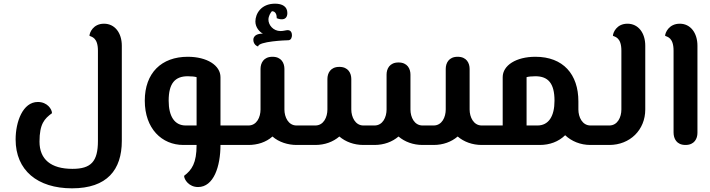

<svg xmlns="http://www.w3.org/2000/svg" viewBox="-20 -789 3866 1045"><path d="M372 236C563 236 643 135 643 -22V-540C643 -610 605 -660 546 -660C487 -660 467 -611 467 -594C479 -588 513 -585 513 -513V-22C513 91 475 130 374 130C257 130 195 78 195 -18C195 -115 222 -143 263 -173C263 -194 238 -234 186 -234C104 -234 65 -126 65 -30C65 138 184 236 372 236Z M1281 0V-106H1180V-369C1180 -433 1107 -480 1002 -480C859 -480 768 -392 768 -241C768 -89 861 0 978 0H1050C1050 99 1024 136 982 168C982 188 1008 229 1058 229C1143 229 1180 117 1180 0ZM898 -241C898 -336 933 -374 1002 -374C1022 -374 1041 -372 1050 -369V-106H991C930 -106 898 -156 898 -241ZM1281 0C1296 0 1301 -21 1301 -53C1301 -85 1296 -106 1281 -106Z M1645 0C1660 0 1665 -21 1665 -53C1665 -85 1660 -106 1645 -106H1594C1549 -106 1528 -152 1528 -193V-414C1528 -445 1512 -480 1463 -480C1414 -480 1398 -445 1398 -414V-193C1398 -152 1378 -106 1332 -106H1281C1268 -106 1261 -85 1261 -53C1261 -21 1268 0 1281 0H1332C1380 0 1427 -14 1463 -46C1498 -15 1548 0 1594 0ZM1385 -536C1385 -564 1537 -570 1550 -570C1566 -571 1569 -589 1569 -597C1569 -606 1566 -625 1546 -625C1537 -625 1523 -620 1507 -620C1467 -620 1441 -653 1441 -682C1441 -701 1452 -719 1460 -728C1481 -728 1486 -707 1486 -694V-690C1503 -683 1513 -684 1514 -684C1530 -684 1544 -693 1544 -718C1544 -753 1517 -769 1477 -769C1401 -769 1370 -714 1370 -672C1370 -639 1394 -614 1411 -606C1354 -606 1359 -571 1359 -571C1359 -556 1369 -540 1385 -536Z M2018 0C2070 0 2115 -17 2149 -46C2183 -17 2229 0 2280 0H2340C2392 0 2437 -17 2471 -46C2505 -17 2551 0 2602 0H2653C2668 0 2673 -21 2673 -53C2673 -85 2668 -106 2653 -106H2602C2557 -106 2536 -152 2536 -193V-414C2536 -445 2520 -480 2471 -480C2422 -480 2406 -445 2406 -414V-193C2406 -152 2386 -106 2340 -106H2280C2235 -106 2214 -151 2214 -193V-383C2214 -414 2198 -449 2149 -449C2100 -449 2084 -414 2084 -383V-193C2084 -152 2064 -106 2018 -106H1958C1913 -106 1892 -153 1892 -193V-359C1892 -390 1876 -425 1827 -425C1778 -425 1762 -390 1762 -359V-193C1762 -152 1742 -106 1696 -106H1645C1632 -106 1625 -85 1625 -53C1625 -21 1632 0 1645 0H1696C1748 0 1793 -17 1827 -46C1861 -17 1907 0 1958 0Z M2653 -106C2640 -106 2633 -85 2633 -53C2633 -21 2640 0 2653 0H2918C2972 0 3020 -18 3056 -53C3091 -20 3139 0 3194 0H3245C3260 0 3265 -21 3265 -53C3265 -85 3260 -106 3245 -106H3194C3149 -106 3128 -152 3128 -193V-237C3128 -385 3045 -480 2894 -480C2789 -480 2716 -433 2716 -369V-106ZM2846 -106V-369C2855 -372 2874 -374 2894 -374C2963 -374 2998 -336 2998 -241C2998 -156 2966 -106 2905 -106Z M3245 -106C3232 -106 3225 -85 3225 -53C3225 -21 3232 0 3245 0H3296C3409 0 3492 -82 3492 -193V-540C3492 -610 3454 -660 3395 -660C3336 -660 3316 -611 3316 -594C3328 -588 3362 -585 3362 -513V-193C3362 -152 3342 -106 3296 -106Z M3711 0C3760 0 3776 -35 3776 -66V-540C3776 -610 3738 -660 3680 -660C3620 -660 3600 -610 3600 -594C3612 -588 3646 -585 3646 -513V-68C3646 -35 3662 0 3711 0Z"/></svg>

Font: Mesarto
Style: Regular
Weight: 700
Designer: Mohamed Gaber
Foundry: Kief Type Foundry
Version: Version 2.020